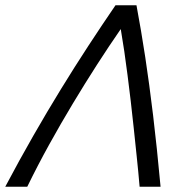

<svg xmlns="http://www.w3.org/2000/svg" viewBox="-59 -713 709 733"><path d="M-39 0Q15 -102 68 -194.5Q121 -287 173.5 -372.5Q226 -458 278 -537.5Q330 -617 382 -693H462Q480 -597 495.5 -495Q511 -393 525.5 -272.5Q540 -152 554 0H474Q469 -59 463 -115Q457 -171 451.5 -224.5Q446 -278 440 -328Q434 -378 428 -425.5Q422 -473 415.5 -517Q409 -561 402 -602Q357 -537 311 -465.5Q265 -394 219 -317.5Q173 -241 129 -161.5Q85 -82 45 0Z"/></svg>

Font: Ubuntu Sans
Style: Italic
Weight: 400
Italic angle: -13.5°
Designer: Dalton Maag Ltd
Foundry: Dalton Maag Ltd
Version: Version 1.006